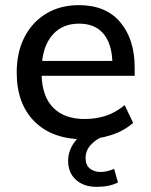

<svg xmlns="http://www.w3.org/2000/svg" viewBox="-20 -533 586 747"><path d="M307 9Q184 9 114.5 -60Q45 -129 45 -251Q45 -330 75.5 -389Q106 -448 160.5 -480.5Q215 -513 287 -513Q392 -513 448 -446.5Q504 -380 504 -270V-238H142Q145 -155 188.5 -112.5Q232 -70 309 -70Q353 -70 391.5 -82.5Q430 -95 465 -124L498 -55Q463 -24 412.5 -7.5Q362 9 307 9ZM288 -441Q226 -441 189 -402.5Q152 -364 144 -296H417Q414 -366 381 -403.5Q348 -441 288 -441ZM356 194Q306 194 275.5 166.5Q245 139 245 93Q245 52 272 17Q299 -18 344 -39L377 0Q352 10 332.5 31.5Q313 53 313 82Q313 109 329.5 122.5Q346 136 370 136Q384 136 397 133Q410 130 424 124L439 177Q405 194 356 194Z"/></svg>

Font: Mulish SemiBold
Style: Regular
Weight: 600
Designer: Vernon Adams
Foundry: Vernon Adams
Version: Version 3.603; ttfautohint (v1.8.3)